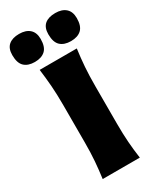

<svg xmlns="http://www.w3.org/2000/svg" viewBox="-278 -1017 893 1086"><g transform="rotate(-30 168.5 -474.0)"><path d="M50 0Q57.5 -56.5 61.8 -109.8Q66 -163 66 -230.5V-474Q66 -544.5 61.8 -599.5Q57.5 -654.5 50 -713H292.5Q284.5 -654.5 280.5 -599.5Q276.5 -544.5 276.5 -474V-230.5Q276.5 -163 280.5 -109.8Q284.5 -56.5 292.5 0ZM285.5 -765Q241.5 -765 217.2 -787.8Q193 -810.5 193 -862.5Q193 -906 217.2 -926.8Q241.5 -947.5 286.5 -947.5Q330 -947.5 354.2 -925.8Q378.5 -904 378.5 -862Q378.5 -810.5 354.2 -787.8Q330 -765 285.5 -765ZM49.5 -765Q5.5 -765 -18.5 -787.8Q-42.5 -810.5 -42.5 -862.5Q-42.5 -906 -18.2 -926.8Q6 -947.5 50.5 -947.5Q94 -947.5 118.2 -925.8Q142.5 -904 142.5 -862Q142.5 -810.5 118.2 -787.8Q94 -765 49.5 -765Z"/></g></svg>

Font: Commissioner Flair ExtraBold
Style: Regular
Weight: 800
Designer: Kostas Bartsokas
Foundry: Kostas Bartsokas
Version: Version 1.000; ttfautohint (v1.8.3)